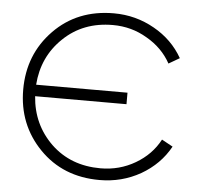

<svg xmlns="http://www.w3.org/2000/svg" viewBox="-52 -764 851 828"><g transform="rotate(5 374.0 -350.0)"><path d="M662.1 -186.5Q673.8 -180.7 710 -160.2Q667 -82 585.9 -35.2Q504.9 10.7 408.2 10.7Q250 10.7 148.4 -93.8Q46.9 -198.2 46.9 -349.6Q46.9 -502 148.4 -606.4Q250 -710.9 408.2 -710.9Q502.9 -710.9 584 -665Q664.1 -620.1 708 -543Q692.4 -534.2 661.1 -515.6Q625 -581.1 556.6 -620.1Q489.3 -660.2 408.2 -660.2Q279.3 -660.2 194.3 -578.1Q109.4 -497.1 100.6 -375Q232.4 -375 496.1 -375Q496.1 -362.3 496.1 -325.2Q397.5 -325.2 100.6 -325.2Q109.4 -203.1 194.3 -121.1Q279.3 -40 408.2 -40Q490.2 -40 558.6 -80.1Q627 -120.1 662.1 -186.5Z"/></g></svg>

Font: LeFont
Style: ExtraLight
Weight: 200
Designer: Leryon MEDIA
Version: Version 1.0